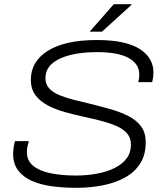

<svg xmlns="http://www.w3.org/2000/svg" viewBox="-20 -889 801 921"><path d="M345 12Q284 12 229 4.5Q174 -3 132.5 -21.5Q91 -40 67 -71.5Q43 -103 43 -151Q43 -166 45.5 -182.5Q48 -199 52 -212H118Q115 -201 112 -187.5Q109 -174 109 -159Q109 -119 138 -94.5Q167 -70 220 -58.5Q273 -47 343 -47Q397 -47 445 -56Q493 -65 529.5 -83Q566 -101 587 -128.5Q608 -156 608 -195Q608 -228 589 -249.5Q570 -271 537.5 -285Q505 -299 464.5 -309.5Q424 -320 381 -329Q336 -339 291 -351.5Q246 -364 209 -383.5Q172 -403 150 -432.5Q128 -462 128 -507Q128 -550 148 -584.5Q168 -619 208 -644.5Q248 -670 307 -683.5Q366 -697 444 -697Q517 -697 568.5 -685.5Q620 -674 652.5 -652.5Q685 -631 700.5 -603Q716 -575 716 -543Q716 -533 715 -523Q714 -513 710 -495H643Q647 -510 647.5 -519Q648 -528 648 -533Q648 -582 597.5 -610.5Q547 -639 446 -639Q372 -639 316.5 -625Q261 -611 229.5 -583.5Q198 -556 198 -514Q198 -485 215.5 -465.5Q233 -446 264 -433Q295 -420 333 -410.5Q371 -401 413 -391Q462 -379 509.5 -365.5Q557 -352 595.5 -332.5Q634 -313 656.5 -283Q679 -253 679 -206Q679 -147 653 -105.5Q627 -64 580.5 -38Q534 -12 473.5 0Q413 12 345 12ZM410 -737 526 -869H610L611 -866L469 -737Z"/></svg>

Font: Archivo SemiExpanded ExtraLight
Style: Italic
Weight: 250
Width: 6
Italic angle: -10°
Designer: Hector Gatti
Foundry: Omnibus-Type
Version: Version 2.001